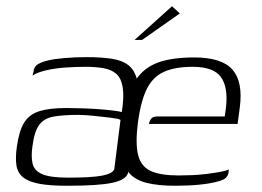

<svg xmlns="http://www.w3.org/2000/svg" viewBox="-20 -588 840 615"><path d="M195 7Q139 7 105 0.5Q71 -6 53.5 -20.5Q36 -35 32.5 -59Q29 -83 34 -118Q41 -169 57.5 -195.5Q74 -222 106.5 -232Q139 -242 192 -242Q217 -242 245.5 -241Q274 -240 300 -238Q326 -236 345 -233.5Q364 -231 370 -229Q378 -279 373 -308.5Q368 -338 352.5 -351.5Q337 -365 312 -369.5Q287 -374 254 -374Q221 -374 187.5 -371.5Q154 -369 126.5 -362.5Q99 -356 84 -346L87 -357Q89 -376 103.5 -383.5Q118 -391 132 -394Q151 -399 186 -402Q221 -405 256 -405Q303 -405 337 -400Q371 -395 391.5 -379Q412 -363 419.5 -330.5Q427 -298 419 -242L390 -34Q384 -12 340 -2.5Q296 7 195 7ZM198 -19Q274 -19 307.5 -25.5Q341 -32 346 -46L366 -204Q359 -208 334 -211Q309 -214 280 -217Q251 -220 230 -220Q182 -220 151.5 -214.5Q121 -209 105.5 -188Q90 -167 84 -120Q79 -86 84.5 -63.5Q90 -41 115.5 -30Q141 -19 198 -19ZM542 7Q487 7 450.5 -2Q414 -11 394 -33.5Q374 -56 369 -96Q364 -136 373 -198Q384 -274 407.5 -319Q431 -364 477 -384Q523 -404 602 -404Q691 -404 725 -364.5Q759 -325 748 -243L741 -191H457Q459 -201 464.5 -208Q470 -215 484 -215H700L704 -245Q711 -310 687 -342Q663 -374 597 -374Q542 -374 506.5 -358.5Q471 -343 451.5 -305.5Q432 -268 422 -198Q413 -128 422.5 -91Q432 -54 463.5 -40Q495 -26 552 -26Q572 -26 595.5 -27Q619 -28 643 -31Q667 -34 685.5 -37.5Q704 -41 713 -45L712 -35Q711 -27 704.5 -19.5Q698 -12 679 -7Q654 0 619 3.5Q584 7 542 7ZM411 -460 531 -568 556 -545 435 -460Z"/></svg>

Font: Genos Thin Light
Style: Italic
Weight: 300
Italic angle: -8°
Version: Version 1.010